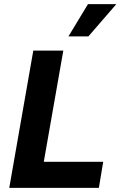

<svg xmlns="http://www.w3.org/2000/svg" viewBox="-20 -914 586 934"><path d="M25 0 142 -668H288L193 -127H482L461 0ZM313 -737 408 -894H546L410 -737Z"/></svg>

Font: Gantari
Style: Bold Italic
Weight: 700
Italic angle: -10°
Designer: Anugrah Pasau
Foundry: Lafontype
Version: Version 1.000; ttfautohint (v1.8.4.7-5d5b)